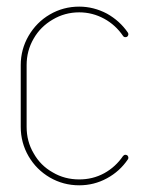

<svg xmlns="http://www.w3.org/2000/svg" viewBox="-20 -554 437 574"><path d="M216.8 -534.2C185.1 -534.2 155.8 -526.4 128.9 -510.7C102.1 -495.1 81.1 -473.6 65.4 -446.8C49.8 -419.9 42 -390.6 42 -359.4V-174.8C42 -143.1 49.8 -113.8 65.4 -86.9C81.1 -60.1 102.1 -39.1 128.9 -23.4C155.8 -7.8 185.1 0 216.8 0C246.1 0 273.9 -6.8 299.8 -21C325.2 -34.7 346.2 -53.7 362.3 -77.6C363.3 -79.1 363.8 -80.6 363.8 -82.5C363.8 -85 362.8 -86.9 361.3 -88.9C359.4 -90.3 357.4 -91.3 355 -91.3C352.1 -91.3 349.6 -89.8 347.7 -87.4C333 -65.9 314.5 -48.8 291.5 -36.1C268.1 -23.4 243.2 -17.6 216.8 -17.6C188 -17.6 161.6 -24.4 137.7 -38.6C113.3 -52.2 94.2 -71.3 80.6 -95.7C66.4 -119.6 59.6 -146 59.6 -174.8V-359.4C59.6 -387.7 66.4 -414.1 80.6 -438.5C94.2 -462.4 113.3 -481.4 137.7 -495.6C161.6 -509.8 188 -517.1 216.8 -517.1C243.2 -517.1 268.1 -510.7 291.5 -498C314.5 -485.4 333 -468.3 347.7 -446.8C349.6 -443.8 352.1 -442.9 355 -442.9C357.4 -442.9 359.4 -443.4 361.3 -445.3C362.8 -447.3 363.8 -449.2 363.8 -451.7C363.8 -453.1 363.3 -454.6 362.3 -456.5C346.2 -480 325.2 -499 299.8 -513.2C273.9 -526.9 246.1 -534.2 216.8 -534.2Z"/></svg>

Font: Mill
Style: Thin
Weight: 100
Version: Version 001.000